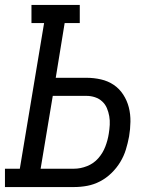

<svg xmlns="http://www.w3.org/2000/svg" viewBox="-30 -755 650 775"><path d="M-10 0V-74H50L148 -662H97V-735H292V-662H231L195 -441H319Q349 -441 377.5 -434.5Q406 -428 429 -412.5Q452 -397 467.5 -373Q483 -349 490 -321.5Q497 -294 496.5 -263.5Q496 -233 491 -204Q486 -177 478 -151Q470 -125 455.5 -101Q441 -77 420 -56.5Q399 -36 374 -23Q349 -10 322.5 -5Q296 0 269 0ZM134 -74H269Q295 -74 321.5 -84.5Q348 -95 366.5 -116Q385 -137 395 -163Q405 -189 409 -215Q412 -233 413 -251Q414 -269 411 -286Q408 -303 401.5 -318.5Q395 -334 382.5 -345.5Q370 -357 353.5 -362.5Q337 -368 319 -368H183Z"/></svg>

Font: Iosevka Curly Slab Extended
Style: Italic
Weight: 400
Width: 7
Italic angle: -9°
Monospace: yes
Designer: Belleve Invis
Foundry: Belleve Invis
Version: Version 11.1.0; ttfautohint (v1.8.3)